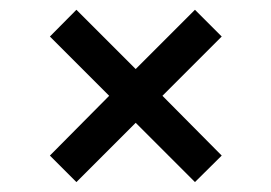

<svg xmlns="http://www.w3.org/2000/svg" viewBox="-20 -471 549 389"><path d="M81.1 -155.8 201.2 -276.9 81.1 -397 134.8 -451.2 254.9 -331.1 375 -451.2 429.2 -397 309.1 -276.9 429.2 -155.8 375 -102.1 254.9 -222.2 134.8 -102.1Z"/></svg>

Font: D-DIN Exp
Style: Regular
Weight: 400
Width: 7
Designer: Charles Nix
Foundry: Datto Inc.
Version: Version 1.00